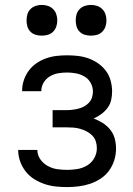

<svg xmlns="http://www.w3.org/2000/svg" viewBox="-20 -753 540 781"><path d="M253 8Q229 8 206 5.5Q183 3 161 -4.5Q139 -12 119 -24.5Q99 -37 84.5 -55.5Q70 -74 62 -96.5Q54 -119 54 -142V-143H132Q132 -122 144 -105Q156 -88 174 -78Q192 -68 212 -65Q232 -62 253 -62Q274 -62 295 -65.5Q316 -69 334.5 -80Q353 -91 363.5 -110Q374 -129 374 -150Q374 -165 369.5 -178.5Q365 -192 355 -202Q345 -212 332.5 -218.5Q320 -225 306 -229Q292 -233 278 -234Q264 -235 250 -235H194V-305H250Q262 -305 274.5 -306.5Q287 -308 299 -311Q311 -314 322 -320Q333 -326 341.5 -335Q350 -344 354 -356Q358 -368 358 -380Q358 -399 349 -415.5Q340 -432 324 -441.5Q308 -451 289.5 -454.5Q271 -458 253 -458Q235 -458 217 -455Q199 -452 183 -442.5Q167 -433 157.5 -417Q148 -401 148 -383V-382H70V-384Q70 -406 77 -427Q84 -448 97 -465.5Q110 -483 128 -495.5Q146 -508 167 -515.5Q188 -523 209.5 -525.5Q231 -528 253 -528Q275 -528 297 -525.5Q319 -523 340 -515.5Q361 -508 379.5 -495Q398 -482 411 -464.5Q424 -447 430 -425Q436 -403 436 -381Q436 -363 432 -345.5Q428 -328 417 -313.5Q406 -299 391.5 -288.5Q377 -278 361 -271Q380 -264 397.5 -253Q415 -242 428 -226Q441 -210 446.5 -190Q452 -170 452 -149Q452 -125 445 -102Q438 -79 424 -59.5Q410 -40 389.5 -26.5Q369 -13 346.5 -5.5Q324 2 300 5Q276 8 253 8ZM350 -608Q337 -608 325 -611.5Q313 -615 304 -624Q295 -633 291.5 -645Q288 -657 288 -670Q288 -683 291.5 -695Q295 -707 304 -716Q313 -725 325 -729Q337 -733 350 -733Q363 -733 375 -729Q387 -725 396 -716Q405 -707 409 -695Q413 -683 413 -670Q413 -657 409 -645Q405 -633 396 -624Q387 -615 375 -611.5Q363 -608 350 -608ZM150 -608Q137 -608 125 -611.5Q113 -615 104 -624Q95 -633 91.5 -645Q88 -657 88 -670Q88 -683 91.5 -695Q95 -707 104 -716Q113 -725 125 -729Q137 -733 150 -733Q163 -733 175 -729Q187 -725 196 -716Q205 -707 209 -695Q213 -683 213 -670Q213 -657 209 -645Q205 -633 196 -624Q187 -615 175 -611.5Q163 -608 150 -608Z"/></svg>

Font: Iosevka www.saffi
Style: Regular
Weight: 400
Monospace: yes
Designer: Belleve Invis
Foundry: Belleve Invis
Version: Version 22.0.2; ttfautohint (v1.8.3)